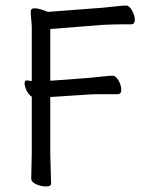

<svg xmlns="http://www.w3.org/2000/svg" viewBox="-20 -505 516 695"><path d="M93 141 95 52V-155Q85 -161 77 -176Q69 -192 69 -203Q69 -214 77 -214H79Q87 -212 95 -212V-410L91 -461Q91 -475 104 -475Q117 -475 134.5 -469Q152 -463 153 -462L351 -477Q374 -479 399.5 -482Q425 -485 436.5 -485Q448 -485 458 -467Q468 -449 468 -433Q468 -417 455 -417H432Q390 -417 352 -415L162 -400V-213H166L302 -223Q325 -225 350.5 -228Q376 -231 387.5 -231Q399 -231 409 -213.5Q419 -196 419 -180Q419 -164 406 -164H343Q317 -164 303 -163L166 -154H162V53L165 159Q165 170 147 170Q129 170 111 162Q93 154 93 141Z"/></svg>

Font: ToneOZ-Pinyin-WenKai-Regular
Style: Regular
Weight: 400
Designer: Fontworks Inc.
Foundry: ToneOZ
Version: Version 0.240331